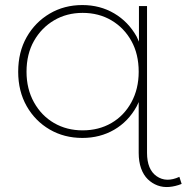

<svg xmlns="http://www.w3.org/2000/svg" viewBox="-20 -543 739 760"><path d="M306 3Q234 3 176.5 -30.5Q119 -64 85.5 -123Q52 -182 52 -259Q52 -337 85.5 -396Q119 -455 176.5 -489Q234 -523 306 -523Q376 -523 432 -490Q488 -457 521 -398Q526 -388 530 -378V-519H562V62Q562 128 600 154.5Q638 181 690 157L699 185Q674 195 649.5 197Q625 199 603.5 191Q582 183 565 166.5Q548 150 538.5 123.5Q529 97 529 62V-139Q525 -130 521 -122Q488 -62 432 -29.5Q376 3 306 3ZM307 -27Q371 -27 421 -56Q471 -85 500 -138Q529 -191 529 -259Q529 -329 500 -381Q471 -433 421 -462.5Q371 -492 307 -492Q244 -492 194 -462.5Q144 -433 114.5 -381Q85 -329 85 -259Q85 -191 114.5 -138Q144 -85 194 -56Q244 -27 307 -27Z"/></svg>

Font: Montserrat Thin ExtraLight
Style: Regular
Weight: 250
Version: Version 9.000